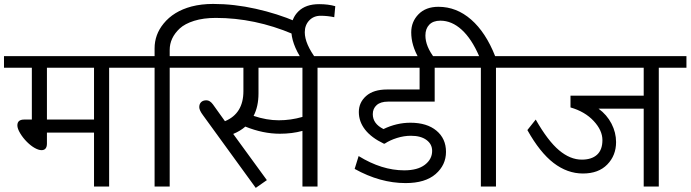

<svg xmlns="http://www.w3.org/2000/svg" viewBox="-35 -925 3424 952"><path d="M431.2 -589H197.7V-332.2H431.2ZM431.2 0V-267.4H197.7V-213.3Q197.7 -180.5 170.9 -180.5Q156.7 -180.5 137.5 -191.1Q118.3 -201.7 98.3 -221.7Q78.4 -241.7 64.7 -264.7Q51.1 -287.7 51.1 -303.3Q51.1 -332.2 84.9 -332.2H122.9V-589H-15.2V-646.6H642.6V-589H506.1V0Z M731.5 0V-589H612.2V-646.6H731.5V-685Q731.5 -753.3 776 -807.9Q825.6 -869.1 914.6 -892.8Q963.6 -905.5 1021.7 -905.5Q1125.9 -905.5 1233.3 -881.4Q1340.7 -857.4 1433.8 -817.5L1417.1 -756.3Q1228.5 -836.2 1034.9 -836.2Q973.7 -836.2 927.7 -821.8Q881.7 -807.4 855.9 -783.6Q806.4 -737.1 806.4 -677.5V-646.6H942.9V-589H806.4V0Z M1464.6 -345.3V-589H1246.7V-461.6Q1246.7 -396.9 1222.4 -350.4Q1287.2 -328.6 1347.1 -328.6Q1407 -328.6 1464.6 -345.3ZM1020.7 -407.5 1080.4 -324.1Q1171.9 -362 1171.9 -473.2V-589H912.5V-646.6H1675.9V-589H1539.4V0H1464.6V-276Q1413.5 -261.9 1352.4 -261.9Q1269 -261.9 1181.5 -297.3Q1156.7 -275.5 1121.3 -260.9L1288.2 -31.9L1233.1 6.6L971.7 -353.4Q953 -378.2 953 -393.8Q953 -409.5 962.3 -418.6Q971.7 -427.7 988.6 -427.7Q1005.6 -427.7 1020.7 -407.5Z M1409 -780.6Q1409 -833.7 1445.1 -869.1Q1481.3 -904.4 1547.5 -904.4Q1592.5 -904.4 1627.4 -894.3L1622.3 -839.7Q1589 -846.8 1554.6 -846.8Q1520.2 -846.8 1498.2 -823.6Q1476.2 -800.3 1476.2 -764.9Q1476.2 -707.3 1535.4 -628.9H1462.6Q1409 -709.3 1409 -780.6Z M1976.2 -17.2Q1849.8 -17.2 1723.5 -87.5L1743.2 -151.2Q1857.9 -80.4 1969.2 -80.4Q2035.4 -80.4 2071.5 -107.9Q2107.7 -135.5 2107.7 -176.9Q2107.7 -210.3 2079.6 -231Q2051.6 -251.8 2002.5 -251.8Q1968.1 -251.8 1933.3 -240.9Q1898.4 -230 1872.6 -212.8H1868Q1806.4 -242.2 1775.3 -282.1Q1744.2 -322 1744.2 -369.6Q1744.2 -417.1 1780.6 -449.2Q1817 -481.3 1884.7 -481.3H2045.5V-589H1645.6V-646.6H2260.4V-589H2120.3V-421.1H1888.8Q1851.9 -421.1 1832.7 -403.9Q1813.4 -386.8 1813.4 -358.9Q1813.4 -311.4 1866.5 -285.1Q1931.7 -316.5 2000 -316.5Q2081.9 -316.5 2129.2 -277Q2176.4 -237.6 2176.4 -172.1Q2176.4 -106.7 2124.9 -61.9Q2073.3 -17.2 1976.2 -17.2Z M2349.3 0V-589H2230V-646.6H2340.7Q2303.3 -733.1 2254 -777.8Q2204.8 -822.5 2148.6 -822.5Q2112.7 -822.5 2093.5 -802.6Q2074.3 -782.6 2074.3 -749.2Q2074.3 -695.1 2120.3 -636H2041.5Q2004 -700.7 2004 -764.4Q2004 -817.5 2040.2 -854.4Q2076.3 -891.3 2139 -891.3Q2228.5 -891.3 2301.1 -827.9Q2373.6 -764.4 2420.1 -646.6H2560.7V-589H2424.2V0Z M3156.7 0V-386.2H2932.8Q2974.2 -355.9 2997 -311.9Q3019.7 -267.9 3019.7 -220.4Q3019.7 -154.2 2976.2 -109.5Q2932.8 -64.7 2855.4 -64.7Q2778.1 -64.7 2709.8 -117Q2641.6 -169.4 2579.9 -280.1L2621.3 -332.2Q2681.5 -226.5 2736.9 -180Q2792.2 -133.5 2849.8 -133.5Q2898.4 -133.5 2925.2 -157.7Q2952 -182 2952 -230.3Q2952 -278.6 2908.7 -325.1Q2865.5 -371.6 2793.7 -392.3V-450.5H3156.7V-589H2530.3V-646.6H3368.6V-589H3231.5V0Z"/></svg>

Font: Khula
Style: Regular
Weight: 400
Designer: Erin McLaughlin, Steve Matteson
Version: Version 1.000;PS 1.0;hotconv 1.0.72;makeotf.lib2.5.5900; ttf